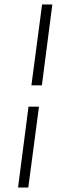

<svg xmlns="http://www.w3.org/2000/svg" viewBox="-20 -772 331 862"><path d="M169 -752H215L168 -389H121ZM108 -293H155L107 70H61Z"/></svg>

Font: Bellota Light
Style: Italic
Weight: 300
Italic angle: -7.5°
Designer: Kemie Guaida
Foundry: Kemie Guaida
Version: Version 4.001